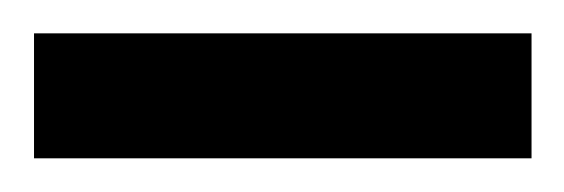

<svg xmlns="http://www.w3.org/2000/svg" viewBox="-30 -94 335 114"><path d="M-9.8 -74.2H285.6V0H-9.8Z"/></svg>

Font: Vazirmatn UI NL Light
Style: Regular
Weight: 300
Designer: Saber Rastikerdar
Foundry: Saber Rastikerdar
Version: Version 33.003